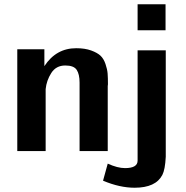

<svg xmlns="http://www.w3.org/2000/svg" viewBox="-20 -708 872 900"><path d="M463 139 485 59Q531 80 566 80Q625 80 625 45V-472H757V27Q754 87 741 112Q710 172 611 172Q541 172 463 139ZM625 -566V-688H756V-566ZM61 0V-477H188V-398Q243 -482 337 -482Q378 -482 407 -471.5Q436 -461 451 -447Q466 -433 474.5 -408Q483 -383 484.5 -363Q486 -343 486 -313Q486 -311 485.5 -308.5Q485 -306 485 -305V0H353V-321Q353 -360 339.5 -380.5Q326 -401 286 -401Q243 -401 220.5 -366Q198 -331 194 -290V-283V0Z"/></svg>

Font: Coval
Style: ExtraBold
Weight: 800
Foundry: Context Ltd
Version: Version 001.000